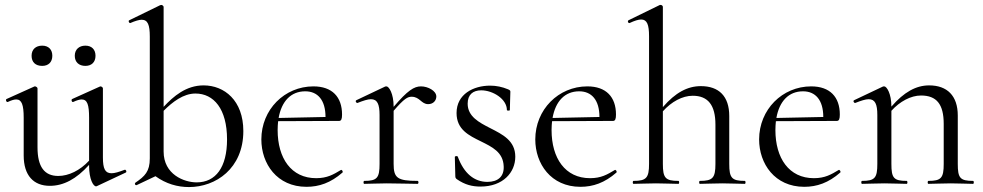

<svg xmlns="http://www.w3.org/2000/svg" viewBox="-20 -745 3985 778"><path d="M182 8C237 8 289 -19 341 -77V-73C341 -19 358 10 369 10C370 10 371 10 373 9L490 -46C495 -49 490 -59 485 -57C461 -48 445 -43 432 -43C406 -43 397 -61 397 -107V-387C397 -391 391 -395 387 -395C386 -395 386 -395 384 -394L273 -344C267 -342 271 -329 277 -332C292 -339 303 -342 311 -342C334 -342 341 -320 341 -268V-94C304 -54 258 -32 216 -32C160 -32 132 -69 132 -148V-387C132 -391 125 -395 122 -395C120 -395 120 -395 118 -394L7 -344C1 -342 6 -329 12 -332C27 -339 37 -342 46 -342C68 -342 76 -320 76 -268V-115C76 -34 116 8 182 8ZM151 -478C176 -478 192 -493 192 -519C192 -544 177 -560 151 -560C125 -560 108 -545 108 -519C108 -493 124 -478 151 -478ZM326 -478C351 -478 367 -493 367 -519C367 -544 352 -560 326 -560C301 -560 283 -545 283 -519C283 -493 300 -478 326 -478Z M746 13C854 13 966 -62 966 -214C966 -338 889 -399 805 -399C734 -399 683 -355 643 -312V-717C643 -721 637 -725 634 -725C633 -725 632 -725 629 -724L504 -663C498 -661 504 -649 509 -652C527 -660 544 -665 554 -665C579 -665 587 -644 587 -597V-103C587 -50 567 -31 529 -5C524 -1 528 7 534 5L610 -31C653 0 699 13 746 13ZM643 -131V-296C679 -332 723 -366 772 -366C846 -366 900 -304 900 -180C900 -67 854 -6 777 -6C726 -6 643 -38 643 -131Z M1222 12C1273 12 1320 -4 1368 -46C1371 -50 1365 -59 1361 -56C1331 -38 1306 -23 1261 -23C1160 -23 1105 -104 1105 -218C1105 -231 1106 -244 1107 -254L1354 -255C1363 -255 1366 -263 1366 -281C1366 -352 1326 -395 1250 -395C1133 -395 1039 -301 1039 -180C1039 -82 1102 12 1222 12ZM1109 -267C1121 -335 1159 -375 1217 -375C1267 -375 1299 -340 1299 -271Z M1456 0C1479 0 1512 -2 1547 -2C1594 -2 1640 0 1672 0C1677 0 1677 -12 1672 -12C1590 -12 1575 -24 1575 -81V-296C1618 -346 1632 -353 1648 -353C1681 -353 1687 -323 1715 -323C1736 -323 1748 -338 1748 -354C1748 -377 1714 -395 1686 -395C1658 -395 1632 -379 1575 -312V-313C1575 -366 1556 -395 1546 -395C1544 -395 1542 -395 1540 -394L1424 -339C1418 -336 1424 -326 1429 -328C1452 -337 1470 -343 1483 -343C1509 -343 1518 -323 1518 -279V-81C1518 -24 1508 -12 1456 -12C1452 -12 1452 0 1456 0Z M1875 -325C1875 -362 1897 -379 1930 -379C1977 -379 2034 -344 2034 -299C2034 -296 2046 -296 2046 -299C2046 -327 2048 -351 2048 -372C2048 -377 2048 -379 2039 -383C2015 -393 1991 -398 1966 -398C1899 -398 1830 -364 1830 -287C1830 -220 1880 -196 1929 -172C1973 -150 2019 -129 2021 -71C2023 -30 1998 -8 1955 -8C1902 -8 1860 -42 1835 -110C1834 -114 1823 -113 1823 -109L1825 -31C1825 -25 1827 -22 1831 -19C1864 4 1894 11 1927 11C2018 11 2068 -46 2068 -110C2068 -175 2017 -200 1966 -226C1921 -249 1875 -273 1875 -325Z M2332 12C2383 12 2430 -4 2478 -46C2481 -50 2475 -59 2471 -56C2441 -38 2416 -23 2371 -23C2270 -23 2215 -104 2215 -218C2215 -231 2216 -244 2217 -254L2464 -255C2473 -255 2476 -263 2476 -281C2476 -352 2436 -395 2360 -395C2243 -395 2149 -301 2149 -180C2149 -82 2212 12 2332 12ZM2219 -267C2231 -335 2269 -375 2327 -375C2377 -375 2409 -340 2409 -271Z M2547 0C2571 0 2603 -2 2638 -2C2673 -2 2705 0 2729 0C2733 0 2733 -12 2729 -12C2676 -12 2666 -24 2666 -81V-294C2701 -333 2745 -357 2787 -357C2849 -357 2879 -319 2879 -240V-81C2879 -24 2868 -12 2816 -12C2812 -12 2812 0 2816 0C2840 0 2872 -2 2907 -2C2942 -2 2974 0 2998 0C3002 0 3002 -12 2998 -12C2945 -12 2935 -24 2935 -81V-275C2935 -355 2893 -396 2820 -396C2766 -396 2717 -370 2666 -311V-717C2666 -721 2662 -725 2657 -725H2654L2527 -663C2521 -660 2526 -649 2532 -652C2551 -661 2567 -666 2578 -666C2602 -666 2610 -645 2610 -598V-81C2610 -24 2599 -12 2547 -12C2543 -12 2543 0 2547 0Z M3239 12C3290 12 3337 -4 3385 -46C3388 -50 3382 -59 3378 -56C3348 -38 3323 -23 3278 -23C3177 -23 3122 -104 3122 -218C3122 -231 3123 -244 3124 -254L3371 -255C3380 -255 3383 -263 3383 -281C3383 -352 3343 -395 3267 -395C3150 -395 3056 -301 3056 -180C3056 -82 3119 12 3239 12ZM3126 -267C3138 -335 3176 -375 3234 -375C3284 -375 3316 -340 3316 -271Z M3742 0C3765 0 3798 -2 3833 -2C3867 -2 3900 0 3923 0C3927 0 3927 -12 3923 -12C3870 -12 3861 -24 3861 -81V-277C3861 -357 3818 -399 3745 -399C3692 -399 3643 -372 3592 -313C3592 -366 3573 -395 3563 -395C3561 -395 3559 -395 3557 -394L3441 -339C3435 -336 3441 -326 3446 -328C3469 -337 3487 -343 3500 -343C3526 -343 3535 -323 3535 -279V-81C3535 -24 3525 -12 3473 -12C3469 -12 3469 0 3473 0C3496 0 3529 -2 3564 -2C3598 -2 3631 0 3654 0C3658 0 3658 -12 3654 -12C3601 -12 3592 -24 3592 -81V-296C3626 -334 3671 -358 3712 -358C3775 -358 3804 -323 3804 -243V-81C3804 -24 3794 -12 3742 -12C3738 -12 3738 0 3742 0Z"/></svg>

Font: Cormorant Garamond
Style: Regular
Weight: 400
Designer: Christian Thalmann (Catharsis Fonts)
Foundry: Catharsis Fonts
Version: Version 4.002;Glyphs 3.4 (3410)